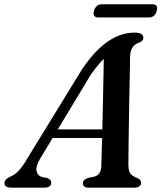

<svg xmlns="http://www.w3.org/2000/svg" viewBox="-50 -860 740 880"><path d="M133.5 -132Q113.5 -98 117.5 -76.8Q121.5 -55.5 143 -48.5L168 -43.5Q177 -40 181 -34.5Q185 -29 185 -23Q185 -12.5 177 -6.2Q169 0 154.5 0H0.5Q-14.5 0 -22 -5.5Q-29.5 -11 -29.5 -21Q-29.5 -30.5 -23 -37.2Q-16.5 -44 0.5 -52Q18.5 -58.5 38.2 -80.5Q58 -102.5 77.5 -137.5L326 -542.5Q384.5 -629 444.2 -669.8Q504 -710.5 566 -710.5Q588.5 -710.5 597.8 -704.2Q607 -698 607 -687.5Q607 -680 603 -674.8Q599 -669.5 589.5 -665.5Q569.5 -659.5 558.2 -643.8Q547 -628 546 -597.5Q546 -579.5 545.5 -547.8Q545 -516 544 -475.2Q543 -434.5 542.2 -389.2Q541.5 -344 540.8 -299.2Q540 -254.5 539.5 -215Q539 -175.5 538.8 -145.8Q538.5 -116 538.5 -101Q539 -85 542.5 -74.5Q546 -64 555.2 -56.8Q564.5 -49.5 581.5 -43Q596.5 -35.5 596.5 -22Q596.5 -12.5 588.8 -6.2Q581 0 566.5 0H354Q341.5 0 335.8 -5.8Q330 -11.5 330 -20Q330 -28.5 335.8 -34.2Q341.5 -40 352 -44L384 -51Q399 -55.5 406.5 -68Q414 -80.5 414.5 -100.5Q415 -118.5 415.8 -150Q416.5 -181.5 417.8 -222Q419 -262.5 420 -308Q421 -353.5 422 -399.2Q423 -445 423.8 -487.2Q424.5 -529.5 425.2 -563.8Q426 -598 426 -619L452.5 -610.5Q443.5 -605.5 431.2 -595Q419 -584.5 403 -565.8Q387 -547 366 -517.5ZM163 -227.5 175 -267H457L453.5 -227.5ZM380.5 -810Q385 -825.5 394.5 -833Q404 -840.5 417.5 -840.5H649Q662.5 -840.5 667.5 -833.2Q672.5 -826 668.5 -810.5Q664.5 -795 655 -787.5Q645.5 -780 632 -780H400.5Q387 -780 382 -787.5Q377 -795 380.5 -810Z"/></svg>

Font: Fraunces Medium
Style: Italic
Weight: 500
Italic angle: -16°
Version: Version 1.000;[b76b70a41]